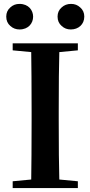

<svg xmlns="http://www.w3.org/2000/svg" viewBox="-20 -964 463 984"><path d="M379 0V-35L284 -44C282 -111 281 -211 281 -346V-395C281 -530 282 -630 284 -697L379 -706V-742H45V-706L140 -697C141 -630 142 -529 142 -395V-346C142 -211 141 -110 140 -44L45 -35V0ZM80 -813C173 -813 173 -944 80 -944C61 -944 46 -938 33 -926C19 -914 12 -898 12 -879C12 -859 19 -843 33 -831C46 -819 62 -813 80 -813ZM343 -813C382 -813 412 -839 412 -879C412 -898 405 -914 391 -926C378 -938 363 -944 344 -944C325 -944 309 -938 296 -926C282 -914 275 -898 275 -879C275 -859 282 -843 296 -831C309 -819 324 -813 343 -813Z"/></svg>

Font: AllPunType Bold
Style: Regular
Weight: 700
Version: 1.0